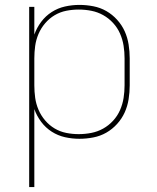

<svg xmlns="http://www.w3.org/2000/svg" viewBox="-20 -558 640 783"><path d="M99 205V-530H120V-417Q130 -445 148 -469Q166 -493 191 -509Q216 -525 245 -531.5Q274 -538 304 -538Q332 -538 360.5 -532.5Q389 -527 413.5 -513Q438 -499 457.5 -477.5Q477 -456 488.5 -430.5Q500 -405 504.5 -376.5Q509 -348 509 -320V-210Q509 -182 504.5 -153.5Q500 -125 488.5 -99.5Q477 -74 457.5 -52.5Q438 -31 413.5 -17Q389 -3 360.5 2.5Q332 8 304 8Q274 8 245 1.5Q216 -5 191 -21Q166 -37 148 -61Q130 -85 120 -113V205ZM301 -11Q327 -11 352.5 -16Q378 -21 400.5 -33.5Q423 -46 441 -65.5Q459 -85 469.5 -109Q480 -133 484 -158.5Q488 -184 488 -210V-320Q488 -346 484 -371.5Q480 -397 469.5 -421Q459 -445 441 -464.5Q423 -484 400.5 -496.5Q378 -509 352.5 -514Q327 -519 301 -519Q275 -519 250 -514Q225 -509 203 -496Q181 -483 164 -463Q147 -443 137 -419.5Q127 -396 123.5 -371Q120 -346 120 -320V-210Q120 -184 123.5 -159Q127 -134 137 -110.5Q147 -87 164 -67Q181 -47 203 -34Q225 -21 250 -16Q275 -11 301 -11Z"/></svg>

Font: Iosevka Curly Thin Extended
Style: Regular
Weight: 100
Width: 7
Monospace: yes
Designer: Belleve Invis
Foundry: Belleve Invis
Version: Version 11.1.0; ttfautohint (v1.8.3)